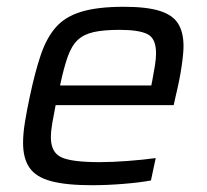

<svg xmlns="http://www.w3.org/2000/svg" viewBox="-20 -538 611 566"><path d="M251 8Q175 8 130.5 -4Q86 -16 67 -43.5Q48 -71 48 -117Q48 -144 53.5 -178Q59 -212 68 -254Q83 -325 100 -375.5Q117 -426 144.5 -457.5Q172 -489 220 -503.5Q268 -518 345 -518Q412 -518 450.5 -506Q489 -494 505 -468.5Q521 -443 521 -402Q521 -380 515 -340Q509 -300 498 -255L492 -228H144Q138 -198 134 -174.5Q130 -151 130 -133Q130 -89 160.5 -74.5Q191 -60 274 -60Q310 -60 356.5 -63.5Q403 -67 439 -72L425 -6Q393 0 344.5 4Q296 8 251 8ZM157 -286H426L429 -301Q434 -327 437 -346.5Q440 -366 440 -381Q440 -425 414.5 -437.5Q389 -450 333 -450Q286 -450 256.5 -443.5Q227 -437 209 -420Q191 -403 179.5 -370.5Q168 -338 157 -286Z"/></svg>

Font: Saira
Style: Italic
Weight: 400
Italic angle: -12°
Designer: Hector Gatti with collaboration of the Omnibus-Type team
Foundry: Omnibus-Type
Version: Version 1.100; ttfautohint (v1.8.3)